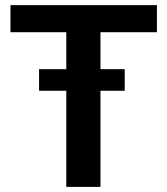

<svg xmlns="http://www.w3.org/2000/svg" viewBox="-20 -731 655 751"><path d="M373 -710.9V0H239.3V-710.9ZM593.8 -710.9V-605H21V-710.9ZM467.8 -460.4V-376H132.8V-460.4Z"/></svg>

Font: Roboto SemiBold
Style: Regular
Weight: 600
Designer: Christian Robertson
Foundry: Google
Version: Version 3.009; 2024